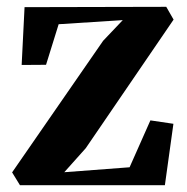

<svg xmlns="http://www.w3.org/2000/svg" viewBox="-20 -543 548 563"><path d="M340 -484 152 -472 115 -353 43.5 -352.5 52 -522 467.5 -523 489 -485.5 231.5 -108.5 168.5 -38 360 -52.5 421 -190 488.5 -180 463.5 0H38.5L15.5 -37.5L282.5 -423.5Z"/></svg>

Font: Merriweather 96pt
Style: Bold
Weight: 700
Version: Version 2.100